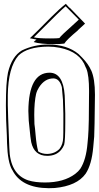

<svg xmlns="http://www.w3.org/2000/svg" viewBox="-20 -950 519 1009"><path d="M346 -910 427 -826Q423 -822 389 -791H390Q330 -741 318 -721Q296 -718 264 -718Q193 -718 157 -729Q160 -731 164 -736Q170 -740 172 -742L137 -749Q161 -771 251 -862Q293 -904 326 -930L345 -909ZM313 -353 311 -421V-425Q306 -487 305 -492Q293 -537 261 -538Q215 -538 185 -491Q174 -474 170 -457V-458Q160 -413 160 -347Q160 -314 161 -297V-298Q164 -279 167 -242Q172 -185 180 -158L179 -159L182 -153Q202 -141 228 -141Q269 -142 294 -169L293 -168Q311 -191 312 -226Q313 -240 313 -305ZM459 -580V-581Q479 -537 479 -452Q477 -261 475 -232Q474 -220 473 -210L470 -177Q462 -85 430 -37Q384 27 268 38Q252 39 236 39Q91 38 44 -58V-57Q20 -98 17 -198Q17 -227 16 -237Q11 -322 11 -395Q11 -518 22 -569Q42 -653 95 -685Q159 -716 233 -716Q333 -716 393 -666Q404 -656 412 -647Q445 -613 459 -580ZM394 -847 325 -917Q298 -895 192 -788Q171 -766 158 -754Q177 -748 243 -748Q282 -748 292 -750Q298 -761 378 -832Q389 -842 393 -846ZM321 -421 323 -353V-305Q323 -209 317 -189Q311 -174 301 -162Q275 -131 228 -131Q160 -131 144 -203Q141 -214 133 -297Q132 -308 131 -316Q129 -350 129 -367Q131 -567 240 -568Q312 -568 320 -448Q321 -435 321 -421ZM430 -597Q402 -677 294 -699Q264 -705 233 -705Q124 -704 77 -658Q23 -596 21 -450Q21 -448 21 -397Q21 -371 29 -173Q32 -34 129 -2Q165 9 216 9Q315 9 375 -36Q392 -49 402 -63Q433 -111 440 -198L443 -231Q448 -290 448 -472Q448 -554 434 -589Q432 -593 430 -597Z"/></svg>

Font: Londrina Shadow
Style: Regular
Weight: 400
Designer: Marcelo Magalhaes
Foundry: Marcelo Magalhães
Version: Version 1.001 2011